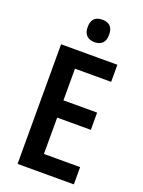

<svg xmlns="http://www.w3.org/2000/svg" viewBox="-170 -1000 802 1077"><g transform="rotate(20 231.5 -461.5)"><path d="M413 0H77V-714H413V-612H197V-423H398V-320H197V-103H413ZM248 -923Q312 -923 312 -856Q312 -822 295 -805.5Q278 -789 248 -789Q219 -789 201.5 -805.5Q184 -822 184 -856Q184 -923 248 -923Z"/></g></svg>

Font: Noto Sans Gurmukhi Condensed SemiBold
Style: Regular
Weight: 600
Width: 3
Designer: Jelle Bosma - Monotype Design Team
Foundry: Monotype Imaging Inc.
Version: Version 2.004; ttfautohint (v1.8.4.7-5d5b)